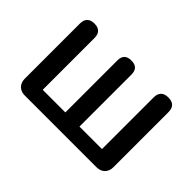

<svg xmlns="http://www.w3.org/2000/svg" viewBox="-97 -803 1056 1056"><g transform="rotate(45 431.0 -275.5)"><path d="M776 -275V-494C776 -532 757 -551 719 -551C681 -551 661 -532 661 -494V-92H486V-496C486 -533 468 -551 431 -551C394 -551 376 -533 376 -496V-92H200V-495C200 -532 181 -551 144 -551C107 -551 87 -532 87 -495V-65C87 -26 113 0 152 0H431H711C750 0 776 -26 776 -65Z"/></g></svg>

Font: GenSenRounded2 TW M
Style: Regular
Weight: 500
Version: Version 2.100;PS 2.1;hotconv 16.6.51;makeotf.lib2.5.65220 DE